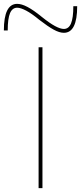

<svg xmlns="http://www.w3.org/2000/svg" viewBox="-79 -975 420 995"><path d="M121 0V-730H141V0ZM252 -805Q229 -805 199 -821.5Q169 -838 125 -872Q85 -905 56.5 -920Q28 -935 10 -935Q-15 -935 -27 -907Q-39 -879 -39 -817H-59Q-59 -955 10 -955Q33 -955 63.5 -939Q94 -923 137 -888Q178 -855 206 -840Q234 -825 252 -825Q277 -825 289 -853.5Q301 -882 301 -943H321Q321 -805 252 -805Z"/></svg>

Font: M PLUS 1 Thin
Style: Regular
Weight: 100
Designer: Coji Morishita
Foundry: UNDERFOREST DESIGN
Version: Version 1.001